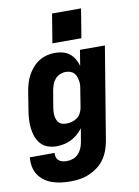

<svg xmlns="http://www.w3.org/2000/svg" viewBox="-104 -824 807 1115"><g transform="rotate(-10 300.0 -266.5)"><path d="M219 223Q192 223 164.5 219.5Q137 216 112.5 207.5Q88 199 67 183.5Q46 168 32 146.5Q18 125 13 98.5Q8 72 11 44H157Q155 57 159 69Q163 81 172 89Q181 97 193.5 100Q206 103 219 103Q237 103 255 97Q273 91 286.5 77Q300 63 307.5 45.5Q315 28 318 11L332 -71Q318 -52 300 -36.5Q282 -21 261.5 -11Q241 -1 219 3.5Q197 8 176 8Q148 8 123 -1Q98 -10 81.5 -29.5Q65 -49 56.5 -74Q48 -99 45.5 -125.5Q43 -152 45 -180Q47 -208 52 -235L68 -335Q72 -359 79 -382.5Q86 -406 98 -428Q110 -450 127 -469.5Q144 -489 165.5 -502.5Q187 -516 211.5 -522Q236 -528 259 -528Q283 -528 305.5 -522Q328 -516 345 -502.5Q362 -489 373.5 -469.5Q385 -450 391 -428L406 -520H553L462 30Q457 57 447 84Q437 111 420 134.5Q403 158 379 175.5Q355 193 328.5 204Q302 215 274 219Q246 223 219 223ZM255 -112Q271 -112 287.5 -116.5Q304 -121 318 -131Q332 -141 340 -156.5Q348 -172 351 -188L367 -288Q370 -302 371 -316Q372 -330 370 -343Q368 -356 363.5 -368.5Q359 -381 350 -390.5Q341 -400 328 -404Q315 -408 301 -408Q284 -408 267.5 -401Q251 -394 239 -380Q227 -366 221 -349Q215 -332 212 -316L195 -216Q193 -203 192.5 -191Q192 -179 193.5 -167Q195 -155 199.5 -144.5Q204 -134 212 -126Q220 -118 231.5 -115Q243 -112 255 -112ZM255 -585 283 -756H454L426 -585Z"/></g></svg>

Font: Iosevka SS04 Hv Ex Obl
Style: Regular
Weight: 900
Width: 7
Italic angle: -9°
Monospace: yes
Designer: Belleve Invis
Foundry: Belleve Invis
Version: Version 19.0.0; ttfautohint (v1.8.4)